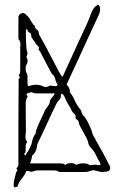

<svg xmlns="http://www.w3.org/2000/svg" viewBox="-20 -758 505 845"><path d="M57 63Q50 66 45.5 66.5Q41 67 40 57Q40 50 42 38Q44 26 51 1Q53 -4 57 -10Q50 -16 54 -19Q61 -26 61 -33Q61 -40 61 -48Q61 -151 61 -217Q61 -283 61.5 -321Q62 -359 62 -377.5Q62 -396 62 -402Q62 -408 62 -411Q69 -414 67 -418Q65 -422 63 -426Q61 -430 67 -432Q68 -437 68.5 -441.5Q69 -446 69 -451V-548Q69 -552 69.5 -556Q70 -560 70 -564Q70 -569 68.5 -574.5Q67 -580 62 -584Q61 -586 61 -589Q61 -592 61 -594V-681Q61 -693 72.5 -698.5Q84 -704 92 -696Q97 -692 101.5 -687Q106 -682 110 -677Q115 -668 120 -659.5Q125 -651 133 -644Q133 -634 142 -628Q151 -622 151 -611Q152 -604 157 -596.5Q162 -589 166 -581Q185 -547 203 -512Q221 -477 240 -441Q244 -436 247 -430Q250 -424 255 -419Q270 -452 289.5 -494.5Q309 -537 328.5 -579.5Q348 -622 363 -654Q366 -660 372.5 -676.5Q379 -693 381 -699Q391 -723 400 -729.5Q409 -736 411 -738Q419 -733 420 -723Q421 -716 419.5 -707Q418 -698 414 -691Q393 -647 368.5 -593Q344 -539 319 -485Q294 -431 273 -386Q275 -383 277 -381Q288 -370 288 -351Q301 -335 309 -316Q317 -297 330 -281Q337 -274 339 -264Q341 -254 350 -246Q355 -242 363 -227Q371 -212 378 -196Q385 -180 386 -173Q388 -164 394 -155Q400 -146 404 -137Q418 -112 432.5 -86Q447 -60 460 -33Q463 -29 464 -24.5Q465 -20 465 -17Q465 -5 449.5 -3Q434 -1 426 -1L392 -9Q382 -8 373.5 -4.5Q365 -1 354 -1Q350 -1 335 -1Q320 -1 301.5 -1Q283 -1 268.5 -1Q254 -1 249 -1Q240 -1 237 -3Q234 -5 230 -6.5Q226 -8 214 -8H145Q139 -8 128 -4.5Q117 -1 116 -2Q112 -5 96 -6Q89 13 76 28Q63 43 57 63ZM172 -377Q183 -373 191 -377Q199 -383 209.5 -380.5Q220 -378 228 -379Q230 -379 232 -382.5Q234 -386 233 -387Q226 -396 223 -410.5Q220 -425 209 -432Q208 -433 198 -451.5Q188 -470 176 -493.5Q164 -517 156 -532Q149 -537 150.5 -544.5Q152 -552 146 -556Q140 -561 136.5 -567.5Q133 -574 128 -580Q124 -585 120.5 -590.5Q117 -596 117 -603Q117 -611 109 -615Q101 -619 101 -627Q101 -629 97.5 -629Q94 -629 94 -626Q94 -623 94 -608.5Q94 -594 94.5 -576.5Q95 -559 96.5 -544.5Q98 -530 101 -527Q103 -524 96 -507Q108 -489 94 -469Q93 -467 93 -454.5Q93 -442 95 -440Q99 -436 100 -431Q101 -426 101 -421Q101 -418 101 -403Q101 -388 102 -382Q102 -381 104 -379.5Q106 -378 107 -379Q123 -385 140 -385Q157 -385 172 -377ZM88 -77Q88 -77 88.5 -76.5Q89 -76 91 -73Q99 -86 106 -97Q110 -105 114.5 -114.5Q119 -124 120 -130Q124 -154 137 -171Q137 -181 144.5 -199Q152 -217 160.5 -234.5Q169 -252 173 -261Q177 -274 184.5 -282.5Q192 -291 198 -303Q199 -318 207 -326.5Q215 -335 222 -347H146Q140 -347 134 -347.5Q128 -348 123 -351Q120 -354 108 -350Q96 -346 96 -342Q98 -340 100 -336.5Q102 -333 101 -331Q97 -325 95 -318Q93 -311 93 -304L94 -180Q94 -174 93 -167.5Q92 -161 92 -156Q92 -142 100 -133Q96 -129 94.5 -123.5Q93 -118 93 -113Q93 -109 93 -100Q93 -91 91 -86Q90 -84 87.5 -82.5Q85 -81 88 -77ZM410 -31Q418 -32 421 -32Q424 -32 420 -42Q410 -59 401.5 -77Q393 -95 378 -110Q375 -114 372.5 -118Q370 -122 369 -126Q369 -134 360.5 -151Q352 -168 342 -185Q332 -202 329 -210Q327 -215 326 -221.5Q325 -228 318 -232Q311 -236 312.5 -243.5Q314 -251 309 -255Q298 -264 293 -276.5Q288 -289 280 -299Q275 -307 271 -315.5Q267 -324 264 -332Q259 -343 250 -346Q248 -342 248 -336Q248 -325 240.5 -318Q233 -311 229 -303Q207 -258 186.5 -213Q166 -168 144 -123Q143 -109 138.5 -96.5Q134 -84 122 -74Q120 -65 118 -56Q116 -47 112 -39Q115 -39 117 -39Q170 -39 195 -39Q220 -39 229 -39Q238 -39 242 -39Q250 -39 256 -38Q262 -37 268 -32Q275 -40 292 -40Q309 -40 316 -32Q320 -36 332 -38Q344 -40 356.5 -38.5Q369 -37 373 -32Q377 -30 385 -32Q390 -33 398 -33.5Q406 -34 410 -31Z"/></svg>

Font: Sankofa Display
Style: Regular
Weight: 400
Designer: Batsirai Madzonga
Foundry: Batsirai Madzonga
Version: Version 1.000; ttfautohint (v1.8.4.7-5d5b)